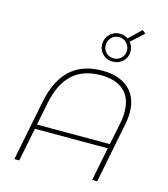

<svg xmlns="http://www.w3.org/2000/svg" viewBox="-144 -1138 1090 1249"><g transform="rotate(15 401.5 -513.5)"><path d="M718 -485Q718 -448 709 -404L629 0H595L640 -225H149L104 0H71L152 -407Q182 -557 262.5 -630.5Q343 -704 476 -704Q591 -704 654.5 -646.5Q718 -589 718 -485ZM684 -482Q684 -575 630 -624Q576 -673 475 -673Q355 -673 283.5 -607Q212 -541 185 -405L155 -255H646L676 -403Q684 -440 684 -482ZM598 -931Q620 -906 620 -871Q620 -832 592.5 -805Q565 -778 524 -778Q483 -778 456 -805Q429 -832 429 -871Q429 -910 456.5 -938Q484 -966 524 -966Q556 -966 579 -949L660 -1027L683 -1009ZM596 -871Q596 -901 575 -922Q554 -943 524 -943Q494 -943 473.5 -922Q453 -901 453 -871Q453 -841 473 -820.5Q493 -800 524 -800Q555 -800 575.5 -820.5Q596 -841 596 -871Z"/></g></svg>

Font: Montserrat Alternates ExLight
Style: Italic
Weight: 275
Italic angle: -11.3°
Designer: Julieta Ulanovsky
Foundry: Julieta Ulanovsky
Version: Version 7.200